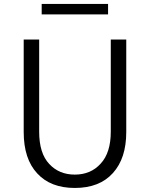

<svg xmlns="http://www.w3.org/2000/svg" viewBox="-20 -931 756 969"><path d="M190.4 -858.4Q190.4 -872.1 190.4 -911.1Q274.4 -911.1 525.4 -911.1Q525.4 -897.5 525.4 -858.4Q441.4 -858.4 190.4 -858.4ZM99.6 -264.6Q99.6 -381.8 99.6 -731.4Q119.1 -731.4 177.7 -731.4Q177.7 -615.2 177.7 -266.6Q177.7 -157.2 228.5 -103.5Q278.3 -49.8 357.4 -49.8Q438.5 -49.8 488.3 -105.5Q539.1 -160.2 539.1 -266.6Q539.1 -421.9 539.1 -731.4Q558.6 -731.4 617.2 -731.4Q617.2 -614.3 617.2 -264.6Q617.2 -131.8 549.8 -57.6Q482.4 17.6 357.4 17.6Q235.4 17.6 168 -55.7Q99.6 -128.9 99.6 -264.6Z"/></svg>

Font: Gothic A1
Style: Regular
Weight: 400
Designer: HanYang I&C Co.,Ltd.
Version: Version 2.50